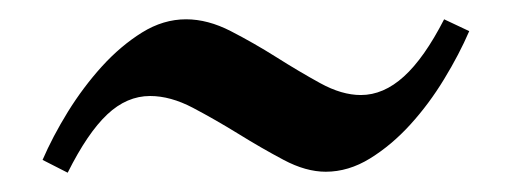

<svg xmlns="http://www.w3.org/2000/svg" viewBox="-20 -410 528 198"><path d="M463.9 -377.9Q453.6 -354 438 -328.4Q422.4 -302.7 403.1 -281.5Q383.8 -260.3 361.6 -246.6Q339.4 -232.9 315.9 -232.9Q295.4 -232.9 272.5 -245.1Q249.5 -257.3 225.8 -272Q202.1 -286.6 179 -298.8Q155.8 -311 134.8 -311Q110.8 -311 90.6 -292Q70.3 -272.9 49.8 -231.9L23.9 -245.1Q34.2 -269 50 -294.7Q65.9 -320.3 85.2 -341.6Q104.5 -362.8 126.5 -376.5Q148.4 -390.1 171.9 -390.1Q194.3 -390.1 218 -377.9Q241.7 -365.7 264.9 -351.1Q288.1 -336.4 310.3 -324.2Q332.5 -312 352.1 -312Q375.5 -312 396.5 -331.1Q417.5 -350.1 438 -390.1Z"/></svg>

Font: Gentium Plus Cyr
Style: Regular
Weight: 400
Designer: J. Victor Gaultney, Annie Olsen, Iska Routamaa, Becca Hirsbrunner
Foundry: SIL International
Version: Version 5.000